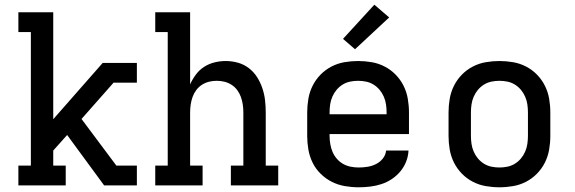

<svg xmlns="http://www.w3.org/2000/svg" viewBox="-20 -787 2440 815"><path d="M58 0V-84H111V-651H58V-735H206V-281L416 -520H561V-436H462L326 -282L474 -84H561V0H422L265 -214L206 -148V-84H259V0Z M639 0V-84H692V-651H639V-735H787V-429Q797 -451 811.5 -470.5Q826 -490 846 -503Q866 -516 890 -522Q914 -528 938 -528Q964 -528 989.5 -521Q1015 -514 1036 -498Q1057 -482 1071 -460Q1085 -438 1093.5 -413Q1102 -388 1105 -362Q1108 -336 1108 -310V-84H1161V0H960V-84H1013V-310Q1013 -327 1010.5 -343.5Q1008 -360 1002.5 -375.5Q997 -391 987 -404.5Q977 -418 963 -427Q949 -436 933 -440Q917 -444 900 -444Q883 -444 867 -440Q851 -436 837 -427Q823 -418 813 -404.5Q803 -391 797.5 -375.5Q792 -360 789.5 -343.5Q787 -327 787 -310V-84H840V0Z M1503 8Q1473 8 1444 3Q1415 -2 1389 -15Q1363 -28 1341.5 -49Q1320 -70 1307 -96.5Q1294 -123 1289 -152Q1284 -181 1284 -210V-310Q1284 -339 1289 -368Q1294 -397 1307 -423Q1320 -449 1340.5 -470Q1361 -491 1387 -504.5Q1413 -518 1442 -523Q1471 -528 1500 -528Q1529 -528 1558 -523Q1587 -518 1613 -504.5Q1639 -491 1659.5 -470Q1680 -449 1693 -423Q1706 -397 1711 -368Q1716 -339 1716 -310V-218H1379V-210Q1379 -193 1382 -175.5Q1385 -158 1391.5 -142.5Q1398 -127 1409.5 -113.5Q1421 -100 1436 -91.5Q1451 -83 1468 -79.5Q1485 -76 1503 -76Q1521 -76 1540 -79Q1559 -82 1576 -90.5Q1593 -99 1605 -114Q1617 -129 1619 -148H1714Q1713 -124 1704 -101Q1695 -78 1679 -59Q1663 -40 1642.5 -26.5Q1622 -13 1599 -5.5Q1576 2 1551.5 5Q1527 8 1503 8ZM1379 -302H1621V-310Q1621 -327 1618.5 -344Q1616 -361 1609 -377Q1602 -393 1591 -406Q1580 -419 1565.5 -428Q1551 -437 1534 -440.5Q1517 -444 1500 -444Q1483 -444 1466 -440.5Q1449 -437 1434.5 -428Q1420 -419 1409 -406Q1398 -393 1391 -377Q1384 -361 1381.5 -344Q1379 -327 1379 -310ZM1487 -578 1436 -622 1569 -767 1632 -713Z M2100 8Q2071 8 2042 3Q2013 -2 1987 -15.5Q1961 -29 1940.5 -50Q1920 -71 1907 -97Q1894 -123 1889 -152Q1884 -181 1884 -210V-310Q1884 -339 1889 -368Q1894 -397 1907 -423Q1920 -449 1940.5 -470Q1961 -491 1987 -504.5Q2013 -518 2042 -523Q2071 -528 2100 -528Q2129 -528 2158 -523Q2187 -518 2213 -504.5Q2239 -491 2259.5 -470Q2280 -449 2293 -423Q2306 -397 2311 -368Q2316 -339 2316 -310V-210Q2316 -181 2311 -152Q2306 -123 2293 -97Q2280 -71 2259.5 -50Q2239 -29 2213 -15.5Q2187 -2 2158 3Q2129 8 2100 8ZM2100 -76Q2117 -76 2134 -79.5Q2151 -83 2165.5 -92Q2180 -101 2191 -114Q2202 -127 2209 -143Q2216 -159 2218.5 -176Q2221 -193 2221 -210V-310Q2221 -327 2218.5 -344Q2216 -361 2209 -377Q2202 -393 2191 -406Q2180 -419 2165.5 -428Q2151 -437 2134 -440.5Q2117 -444 2100 -444Q2083 -444 2066 -440.5Q2049 -437 2034.5 -428Q2020 -419 2009 -406Q1998 -393 1991 -377Q1984 -361 1981.5 -344Q1979 -327 1979 -310V-210Q1979 -193 1981.5 -176Q1984 -159 1991 -143Q1998 -127 2009 -114Q2020 -101 2034.5 -92Q2049 -83 2066 -79.5Q2083 -76 2100 -76Z"/></svg>

Font: Iosevka Etoile Medium
Style: Regular
Weight: 500
Designer: Belleve Invis
Foundry: Belleve Invis
Version: Version 22.1.2; ttfautohint (v1.8.4)